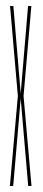

<svg xmlns="http://www.w3.org/2000/svg" viewBox="-20 -620 143 640"><path d="M13 0 39.5 -300 13.5 -600H24.5L49 -308.5L73.5 -600H84.5L58.5 -300L85 0H74L49 -291.5L24 0Z"/></svg>

Font: Anybody UltraCondensed Thin
Style: Regular
Weight: 100
Width: 1
Designer: Tyler Finck
Foundry: Etcetera Type Company
Version: Version 1.110